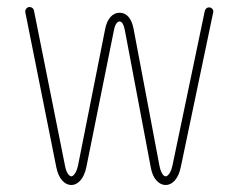

<svg xmlns="http://www.w3.org/2000/svg" viewBox="-20 -513 672 541"><path d="M568.8 -492.2Q574.7 -492.2 578.4 -487.8Q582 -483.4 580.6 -477.5L489.7 -43.5Q484.4 -17.6 472.7 -4.6Q460.9 8.3 446.8 8.3Q432.6 8.3 420.9 -4.4Q409.2 -17.1 404.8 -41.5L332 -426.8Q327.1 -452.6 316.9 -452.6Q312 -452.6 307.6 -446.3Q303.2 -439.9 300.8 -426.8L223.6 -43.5Q218.3 -17.6 206.5 -4.6Q194.8 8.3 181.2 8.3Q167 8.3 155.5 -4.2Q144 -16.6 138.7 -41.5L51.3 -478.5Q50.3 -483.9 54 -488.5Q57.6 -493.2 63.5 -493.2Q67.9 -493.2 71.3 -490.5Q74.7 -487.8 75.7 -483.4L163.1 -46.4Q166 -31.2 171.1 -23.7Q176.3 -16.1 181.2 -16.1Q185.5 -16.1 191.2 -24.2Q196.8 -32.2 200.2 -48.3L276.4 -431.6Q280.8 -453.6 291.5 -465.3Q302.2 -477.1 316.9 -477.1Q332 -477.1 342 -465.6Q352.1 -454.1 356.4 -431.6L429.2 -46.4Q432.1 -31.7 437 -23.9Q441.9 -16.1 446.8 -16.1Q451.7 -16.1 457.3 -24.2Q462.9 -32.2 466.3 -48.3L557.1 -482.4Q558.1 -486.3 561.3 -489.3Q564.5 -492.2 568.8 -492.2Z"/></svg>

Font: Velvelyne Light
Style: Regular
Weight: 200
Designer: Manon Van der Borght et Mariel Nils
Foundry: Velvetyne
Version: Version 1.070